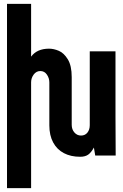

<svg xmlns="http://www.w3.org/2000/svg" viewBox="-20 -810 640 1000"><path d="M190 -440Q169 -440 155.5 -421.8Q142 -403.5 142 -381V170H16.5V-790H142V-515Q172.5 -556.5 235.5 -556.5Q260 -556.5 286.5 -545.2Q313 -534 333.2 -501Q353.5 -468 353.5 -408.5V-160Q353.5 -136 367.5 -120Q381.5 -104 402 -104Q423 -104 435.2 -119.2Q447.5 -134.5 447.5 -158V-542.5H581.5V-206L582.5 0H476L469 -41.5Q455 -15.5 439.2 -4.5Q423.5 6.5 397.5 6.5Q348.5 6.5 312.5 -12.5Q276.5 -31.5 256.8 -68.2Q237 -105 237 -157V-381Q237 -403 224.2 -421.5Q211.5 -440 190 -440Z"/></svg>

Font: JuliaMono ExtraBold
Style: Regular
Weight: 800
Monospace: yes
Designer: cormullion
Foundry: corm
Version: Version 0.055; ttfautohint (v1.8.4)